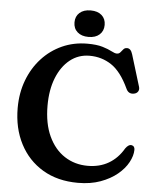

<svg xmlns="http://www.w3.org/2000/svg" viewBox="-60 -945 826 1014"><g transform="rotate(5 353.0 -437.5)"><path d="M673.5 -180.5Q673 -149 654.2 -114.2Q635.5 -79.5 599 -49.2Q562.5 -19 510.2 0Q458 19 391 19Q283 19 204.2 -28Q125.5 -75 82.8 -157.8Q40 -240.5 40 -347.5Q40 -427 65.5 -494.5Q91 -562 136.8 -612Q182.5 -662 244 -689.8Q305.5 -717.5 377.5 -717.5Q427.5 -717.5 458.5 -708Q489.5 -698.5 507.5 -688.8Q525.5 -679 536.5 -679Q548 -679 555 -687.5Q562 -696 569 -704.2Q576 -712.5 588 -712.5Q608.5 -712.5 617.5 -682L669 -513.5Q673 -499 665.8 -488.5Q658.5 -478 644 -476Q616 -471 603.5 -499Q563 -586 511.2 -620.5Q459.5 -655 395 -655Q336 -655 291.2 -619.5Q246.5 -584 221.2 -520.8Q196 -457.5 196 -374Q196 -278.5 227 -211.8Q258 -145 312 -110Q366 -75 434.5 -75Q498 -75 545.8 -103Q593.5 -131 624 -183.5Q641 -207.5 658 -203.5Q673.5 -200 673.5 -180.5ZM379.5 -753.5Q342.5 -753.5 321 -772.5Q299.5 -791.5 299.5 -824Q299.5 -856 321 -875Q342.5 -894 379.5 -894Q417 -894 438.2 -875Q459.5 -856 459.5 -824Q459.5 -792 438.2 -772.8Q417 -753.5 379.5 -753.5Z"/></g></svg>

Font: Fraunces 9pt S050 SemiBold
Style: Regular
Weight: 600
Version: Version 1.000; ttfautohint (v1.8.3)